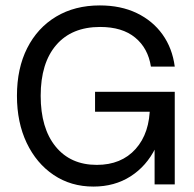

<svg xmlns="http://www.w3.org/2000/svg" viewBox="-20 -680 716 708"><path d="M550 -301.9 550.1 0H624.4V-341.5ZM330.5 -341.5V-267.9H612L624.4 -341.5ZM42.5 -326.8Q42.5 -228.5 78.4 -153Q114.4 -77.5 177.9 -34.8Q241.5 8 324.6 8Q402.3 8 461.3 -29.6Q520.3 -67.3 553.5 -134.5Q586.8 -201.8 586.8 -290.1H532.8Q532.8 -189.5 480.1 -130.7Q427.5 -72 337 -72Q240 -72 185 -139.7Q130 -207.4 130 -326.8Q130 -447.6 187.4 -514.1Q244.7 -580.6 349.1 -580.6Q430.9 -580.6 478.4 -541.4Q526 -502.3 536.5 -434.4H624.4Q615.5 -502.3 579.3 -552.9Q543.1 -603.5 484.2 -631.8Q425.4 -660 348.1 -660Q255.7 -660 186.9 -618.7Q118.1 -577.4 80.3 -502.6Q42.5 -427.9 42.5 -326.8Z"/></svg>

Font: Overused Grotesk Light
Style: Regular
Weight: 300
Designer: RandomMaerks
Version: Version 0.005